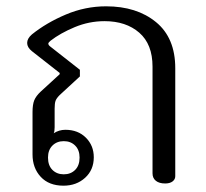

<svg xmlns="http://www.w3.org/2000/svg" viewBox="-20 -579 652 608"><path d="M83 -90V-224Q83 -248 88.5 -261.5Q94 -275 109 -289L169 -344V-348L81 -417Q66 -429 66 -443Q66 -457 81 -470Q127 -507 188.5 -533Q250 -559 316 -559Q413 -559 474 -509Q535 -459 535 -363V-21Q535 -11 526.5 -4.5Q518 2 503 2Q484 2 473.5 -6.5Q463 -15 463 -30V-368Q463 -439 421 -475.5Q379 -512 311 -512Q262 -512 216.5 -493Q171 -474 140 -450Q133 -444 133 -441Q133 -436 140 -431L233 -358V-337L169 -278Q159 -268 156 -260Q153 -252 153 -235V-176Q153 -162 150 -157Q167 -168 187 -168Q227 -168 252 -143Q277 -118 277 -81Q277 -41 249.5 -16Q222 9 181 9Q135 9 109 -19Q83 -47 83 -90ZM232 -80Q232 -104 218 -118Q204 -132 182 -132Q160 -132 146 -118Q132 -104 132 -80Q132 -55 146 -41Q160 -27 182 -27Q204 -27 218 -41Q232 -55 232 -80Z"/></svg>

Font: Maitree
Style: Regular
Weight: 400
Designer: CadsonDemak Team
Foundry: CadsonDemak
Version: Version 1.000